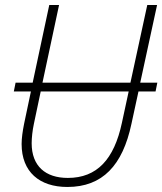

<svg xmlns="http://www.w3.org/2000/svg" viewBox="-20 -734 646 764"><path d="M248 10C388 10 468 -76 503 -241L531 -370H599L606 -405H538L605 -714H566L499 -405H149L215 -714H176L110 -405H42L35 -370H103L76 -242C70 -212 66 -184 66 -161C66 -50 137 10 248 10ZM250 -26C161 -26 106 -73 106 -164C106 -185 109 -214 115 -242L142 -370H492L465 -245C434 -100 366 -26 250 -26Z"/></svg>

Font: Noto Sans SemiCondensed ExtraLight
Style: Italic
Weight: 200
Width: 4
Italic angle: -12°
Designer: Monotype Design Team
Foundry: Monotype Imaging Inc.
Version: Version 2.013